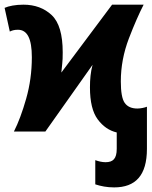

<svg xmlns="http://www.w3.org/2000/svg" viewBox="-31 -566 655 826"><path d="M460 240.2C551.8 240.2 601.1 189 601.1 74.2V-106.9C591.8 -103 574.2 -99.1 560.1 -99.1C534.7 -99.1 516.6 -107.4 505.4 -123.5C494.1 -139.6 488.8 -170.4 488.8 -215.8C488.8 -278.8 500.5 -340.3 523.4 -400.4C546.4 -460.4 567.9 -508.8 586.9 -545.9H451.2L232.9 -253.9C234.4 -268.1 235.4 -280.8 236.8 -292.5C238.3 -304.2 238.8 -320.3 238.8 -340.8C238.8 -417.5 223.1 -471.2 191.4 -501C159.7 -530.8 119.1 -545.9 69.8 -545.9C35.2 -545.9 6.3 -540 -11.2 -532.2L11.2 -430.2C19 -434.1 28.8 -438 45.9 -438C86.4 -438 106 -399.9 106 -319.8C106 -257.3 97.7 -197.8 81.5 -141.1C65.4 -84.5 47.9 -37.6 28.8 0H164.1L367.2 -287.1C358.9 -256.3 356 -225.6 356 -189.9C356 -127.9 367.2 -82.5 389.2 -52.7C411.1 -22.9 438.5 -3.9 471.2 3.9V74.2C471.2 117.7 454.6 131.8 422.9 131.8C408.7 131.8 394 128.4 378.9 123V227.1C402.8 234.9 429.2 240.2 460 240.2Z"/></svg>

Font: Avrile Sans
Style: Bold
Weight: 700
Designer: Monotype Design Team, Google (font), Stefan Peev (BGR Cyrillic), Cristiano Sobral (main changes)
Foundry: The Avrile Sans Project Authors
Version: Version 3.110